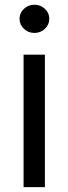

<svg xmlns="http://www.w3.org/2000/svg" viewBox="-20 -771 282 791"><path d="M77.1 0V-545.9H165V0ZM121.6 -635.3Q96.7 -635.3 78.6 -652.3Q60.5 -669.4 60.5 -693.4Q60.5 -717.8 78.6 -734.6Q96.7 -751.5 121.6 -751.5Q147 -751.5 165 -734.6Q183.1 -717.8 183.1 -693.4Q183.1 -669.4 165 -652.3Q147 -635.3 121.6 -635.3Z"/></svg>

Font: Inter Variable LoSnoCo
Style: Regular
Weight: 400
Designer: Rasmus Andersson
Foundry: rsms
Version: Version 4.000;git-a52131595; featfreeze: case,dlig,ss01,ss02